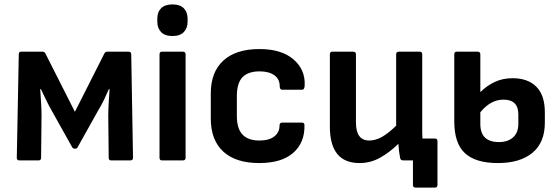

<svg xmlns="http://www.w3.org/2000/svg" viewBox="-20 -726 2529 869"><path d="M68 0Q56 0 56 -12L65 -480Q65 -492 76 -492H173Q182 -492 186 -483L319 -220L452 -483Q456 -492 465 -492H562Q574 -492 574 -480L582 -12Q582 0 570 0H483Q472 0 472 -12L470 -204Q470 -227 472 -261Q474 -295 476 -323H473Q462 -298 450 -273Q438 -248 426 -229L331 -59Q328 -53 319 -53Q311 -53 307 -59L212 -229Q201 -248 189 -273Q177 -298 165 -323H162Q164 -295 166 -261Q168 -227 168 -204L166 -12Q166 0 155 0Z M713 0Q702 0 702 -12V-480Q702 -492 713 -492H808Q820 -492 820 -480V-12Q820 0 808 0ZM761 -563Q726 -563 709 -581Q692 -599 692 -627V-642Q692 -671 709 -688.5Q726 -706 761 -706Q795 -706 812 -688.5Q829 -671 829 -642V-627Q829 -599 812 -581Q795 -563 761 -563Z M1153 12Q1047 12 990.5 -40Q934 -92 934 -190V-303Q934 -400 991 -452Q1048 -504 1154 -504Q1254 -504 1308 -457.5Q1362 -411 1359 -341Q1359 -320 1347 -320H1257Q1246 -320 1246 -336Q1246 -368 1221.5 -385.5Q1197 -403 1155 -403Q1103 -403 1077.5 -376.5Q1052 -350 1052 -291V-201Q1052 -144 1077.5 -117Q1103 -90 1154 -90Q1198 -90 1221.5 -108.5Q1245 -127 1245 -156Q1245 -171 1256 -171H1346Q1358 -171 1358 -160Q1360 -81 1307.5 -34.5Q1255 12 1153 12Z M1607 12Q1473 12 1473 -153V-480Q1473 -492 1484 -492H1579Q1591 -492 1591 -480V-172Q1591 -90 1651 -90Q1680 -90 1709 -106.5Q1738 -123 1773 -157V-480Q1773 -492 1785 -492H1880Q1891 -492 1891 -480V-125Q1891 -111 1892 -99H1949Q1960 -99 1960 -87V111Q1960 123 1949 123H1861Q1849 123 1849 111V0H1805Q1793 0 1791 -11Q1785 -42 1783 -75Q1743 -36 1700 -12Q1657 12 1607 12Z M2233 12Q2133 12 2084.5 -32.5Q2036 -77 2036 -177V-480Q2036 -492 2047 -492H2142Q2154 -492 2154 -480V-309Q2183 -338 2219 -355Q2255 -372 2300 -372Q2369 -372 2407.5 -333.5Q2446 -295 2446 -217V-171Q2446 -81 2390 -34.5Q2334 12 2233 12ZM2154 -165Q2154 -83 2238 -83Q2279 -83 2302.5 -104.5Q2326 -126 2326 -165V-208Q2326 -275 2259 -275Q2228 -275 2202 -260Q2176 -245 2154 -218Z"/></svg>

Font: Sofia Sans
Style: Bold
Weight: 700
Designer: Botio Nikoltchev, Ani Petrova
Foundry: lettersoup
Version: Version 4.100; ttfautohint (v1.8.4.7-5d5b)